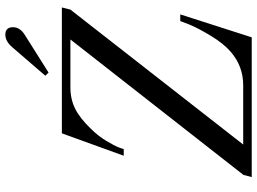

<svg xmlns="http://www.w3.org/2000/svg" viewBox="-142 -822 964 720"><g transform="rotate(-90 340.0 -462.0)"><path d="M36 0 44 -31 552 -680H372Q328 -680 292 -662Q256 -644 216 -602Q190 -576 171.5 -545Q153 -514 147 -498Q141 -482 141 -480H116L200 -712H672L664 -680L158 -32H380Q452 -32 506 -79Q537 -106 565.5 -153Q594 -200 608 -234L621 -268H646L560 0ZM416 -774 522 -897Q545 -924 570 -924Q598 -924 598 -895Q598 -868 566 -849L428 -762Z"/></g></svg>

Font: Old Standard TT
Style: Italic
Weight: 400
Italic angle: -15.2°
Designer: Alexey Kryukov <alexios@thessalonica.org.ru>
Version: Version 2.2